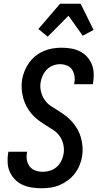

<svg xmlns="http://www.w3.org/2000/svg" viewBox="-20 -998 540 1026"><path d="M201 8Q175 8 149.5 4Q124 0 101.5 -10Q79 -20 61.5 -37.5Q44 -55 33.5 -77Q23 -99 21 -125Q19 -151 23 -177L25 -187H125L124 -181Q120 -161 124 -141.5Q128 -122 139.5 -107.5Q151 -93 169.5 -86.5Q188 -80 209 -80Q228 -80 247.5 -86Q267 -92 283 -106Q299 -120 308 -139Q317 -158 320 -177Q324 -203 318 -227.5Q312 -252 298.5 -271Q285 -290 264.5 -303.5Q244 -317 223.5 -329.5Q203 -342 184 -356.5Q165 -371 149.5 -389Q134 -407 122.5 -428Q111 -449 104.5 -472.5Q98 -496 96 -521.5Q94 -547 98 -572Q102 -596 111.5 -619Q121 -642 135.5 -662.5Q150 -683 170 -699Q190 -715 213 -725Q236 -735 260.5 -739Q285 -743 308 -743Q334 -743 358.5 -739Q383 -735 405 -724.5Q427 -714 443.5 -696.5Q460 -679 469.5 -656.5Q479 -634 480.5 -609Q482 -584 478 -558L476 -548H376L377 -554Q381 -573 378 -592Q375 -611 365 -626Q355 -641 337.5 -648Q320 -655 300 -655Q282 -655 263.5 -648Q245 -641 231 -627Q217 -613 208.5 -595Q200 -577 197 -558Q193 -533 199 -508.5Q205 -484 218.5 -464.5Q232 -445 252 -431.5Q272 -418 292.5 -405.5Q313 -393 332 -378.5Q351 -364 366.5 -346Q382 -328 394 -307Q406 -286 412.5 -262.5Q419 -239 421 -214Q423 -189 419 -163Q415 -139 405.5 -115.5Q396 -92 380 -71Q364 -50 343 -34.5Q322 -19 298.5 -9Q275 1 250 4.5Q225 8 201 8ZM235 -802 185 -843 301 -978H411L480 -838L422 -807L346 -914Z"/></svg>

Font: Iosevka Term Curly SmBd Obl
Style: Regular
Weight: 600
Italic angle: -9°
Designer: Belleve Invis
Foundry: Belleve Invis
Version: Version 32.3.0